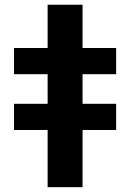

<svg xmlns="http://www.w3.org/2000/svg" viewBox="-20 -775 539 795"><path d="M38.1 -236.8H460.9V-345.2H38.1ZM177.2 0H321.8V-467.8H460.9V-576.2H321.8V-755.4H177.2V-576.2H38.1V-467.8H177.2Z"/></svg>

Font: Krona One
Style: Regular
Weight: 400
Designer: Yvonne Schüttler
Foundry: Yvonne Schüttler
Version: Version 1.002